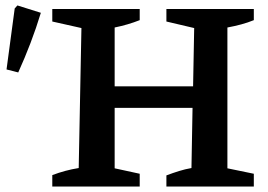

<svg xmlns="http://www.w3.org/2000/svg" viewBox="-20 -685 983 705"><path d="M172 0V-42Q219 -60 269 -68L279 -582L172 -606V-652H493V-611Q450 -594 401 -584V-368H689L693 -582L591 -606V-652H912V-611Q890 -602 866 -595.5Q842 -589 815 -584V-67L912 -47V0H591V-41Q615 -50 637.5 -57Q660 -64 683 -68L687 -289H401V-67L493 -47V0ZM47 -419 4 -430 34 -654 44 -665 130 -638Q113 -582 92 -527Q71 -472 47 -419Z"/></svg>

Font: Piazzolla SC SemiBold
Style: Regular
Weight: 600
Designer: Juan Pablo del Peral
Foundry: Huerta Tipografica
Version: Version 1.330